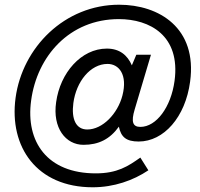

<svg xmlns="http://www.w3.org/2000/svg" viewBox="-20 -681 848 814"><path d="M575 -13C523 24 477 54 386 54C180 54 88 -80 112 -255C137 -442 274 -600 484 -600C615 -600 746 -530 720 -338C705 -227 643 -143 575 -143C543 -143 535 -164 551 -217L620 -449H558L539 -404C520 -448 486 -475 433 -475C324 -475 235 -372 218 -248C202 -139 258 -67 334 -67C398 -67 446 -91 484 -144C493 -100 515 -81 568 -81C674 -81 766 -184 786 -335C817 -562 655 -661 485 -661C254 -661 75 -480 46 -266C18 -58 136 113 373 113C463 113 545 84 609 41ZM291 -244C303 -335 363 -410 436 -410C484 -410 522 -365 499 -276C479 -199 415 -132 350 -132C302 -132 282 -176 291 -244Z"/></svg>

Font: Cheyenne Sans
Style: Italic
Weight: 400
Italic angle: -8.13011°
Designer: The Public Sans project authors (U.S. Web Design System), Libre Franklin designed by Pablo Impallari and Rodrigo Fuenzal
Foundry: The Cheyenne Sans Project Authors
Version: Version 2.007